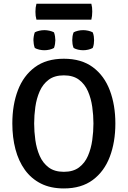

<svg xmlns="http://www.w3.org/2000/svg" viewBox="-20 -1018 699 1051"><path d="M167 -342Q167 -297.5 173.5 -251Q180 -204.5 197.2 -165Q214.5 -125.5 246.5 -101.5Q278.5 -77.5 329.5 -77.5Q380.5 -77.5 412.5 -101.5Q444.5 -125.5 461.5 -165Q478.5 -204.5 485 -251Q491.5 -297.5 491.5 -342Q491.5 -386.5 485 -432.8Q478.5 -479 461.5 -518.2Q444.5 -557.5 412.5 -581.5Q380.5 -605.5 329.5 -605.5Q278.5 -605.5 246.5 -581.5Q214.5 -557.5 197.2 -518.2Q180 -479 173.5 -432.8Q167 -386.5 167 -342ZM47.5 -342Q47.5 -444 78 -524Q108.5 -604 171 -650.2Q233.5 -696.5 329.5 -696.5Q426 -696.5 488.5 -650Q551 -603.5 581.2 -523.2Q611.5 -443 611.5 -342Q611.5 -240 581 -159.8Q550.5 -79.5 488 -33Q425.5 13.5 329.5 13.5Q257 13.5 204 -13.2Q151 -40 116.2 -88.2Q81.5 -136.5 64.5 -201.2Q47.5 -266 47.5 -342ZM435.5 -743Q421.5 -743 407.2 -746.2Q393 -749.5 383 -755.5Q378.5 -766 377 -777.5Q375.5 -789 375.5 -798Q375.5 -807.5 377 -818.8Q378.5 -830 383 -841Q393 -846.5 407.2 -849.8Q421.5 -853 435.5 -853Q448.5 -853 463 -849.8Q477.5 -846.5 487.5 -841Q492 -830 493.5 -818.8Q495 -807.5 495 -798Q495 -789 493.5 -777.5Q492 -766 487.5 -755.5Q477.5 -749.5 463 -746.2Q448.5 -743 435.5 -743ZM223 -743Q209.5 -743 195 -746.2Q180.5 -749.5 170.5 -755.5Q166.5 -766 164.8 -777.5Q163 -789 163 -798Q163 -807.5 164.8 -818.8Q166.5 -830 170.5 -841Q180.5 -846.5 195 -849.8Q209.5 -853 223 -853Q236 -853 250.8 -849.8Q265.5 -846.5 275.5 -841Q279.5 -830 281.2 -818.8Q283 -807.5 283 -798Q283 -789 281.2 -777.5Q279.5 -766 275.5 -755.5Q265.5 -749.5 250.8 -746.2Q236 -743 223 -743ZM179.5 -910.5Q176.5 -921.5 175.2 -931.2Q174 -941 174 -953.5Q174 -966 175.2 -976Q176.5 -986 179.5 -997.5H480Q483 -986 484 -976.8Q485 -967.5 485 -954.5Q485 -930 480 -910.5Z"/></svg>

Font: Signika Negative Medium
Style: Regular
Weight: 500
Designer: Anna Giedry
Foundry: Anna Giedry
Version: Version 2.001